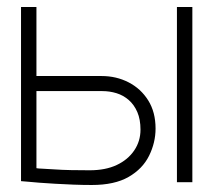

<svg xmlns="http://www.w3.org/2000/svg" viewBox="-20 -520 611 548"><path d="M485 0H529V-500H485ZM270 -303H84V-500H40V-3Q44 -3 58 -1.5Q72 0 92.5 1.5Q113 3 138 4.5Q163 6 190 7Q217 8 242 8Q307 8 347 -15Q387 -38 405.5 -75.5Q424 -113 424 -153Q424 -200 403 -233.5Q382 -267 347 -285Q312 -303 270 -303ZM236 -34Q209 -34 183 -34.5Q157 -35 136 -36.5Q115 -38 101.5 -38.5Q88 -39 84 -40V-260H272Q293 -260 312.5 -254Q332 -248 347.5 -234.5Q363 -221 372 -200Q381 -179 381 -150Q381 -117 363 -90.5Q345 -64 313 -49Q281 -34 236 -34Z"/></svg>

Font: Advent Pro Light
Style: Regular
Weight: 300
Version: Version 3.000